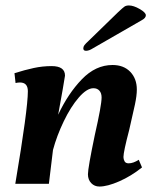

<svg xmlns="http://www.w3.org/2000/svg" viewBox="-20 -673 564 703"><path d="M302 -35Q302 -58 327 -178Q352 -288 352 -316Q352 -332 344 -341Q336 -350 322 -350Q298 -350 268.5 -316Q239 -282 213.5 -229Q188 -176 174 -124L159 0H36Q82 -273 82 -339Q82 -371 53 -371Q45 -371 37 -369L33 -405Q71 -417 103.5 -424Q136 -431 169 -431Q218 -431 218 -396Q214 -368 193 -253Q229 -330 279.5 -382.5Q330 -435 392 -435Q433 -435 457 -410Q481 -385 481 -345Q481 -323 474 -290Q467 -257 453 -197Q432 -117 432 -98Q432 -90 436 -82.5Q440 -75 451 -75Q468 -75 488 -88L500 -60Q460 -28 416.5 -9Q373 10 344 10Q326 10 314 -2.5Q302 -15 302 -35ZM285 -496Q285 -502 289 -507.5Q293 -513 305 -524L413 -629Q430 -645 436 -649Q442 -653 452 -653Q469 -653 491.5 -640Q514 -627 514 -617Q514 -607 499 -599L320 -496Q306 -487 295 -487Q285 -487 285 -496Z"/></svg>

Font: Unna
Style: Bold Italic
Weight: 700
Italic angle: -8.05°
Designer: Jorge de Buen Unna
Foundry: Omnibus-Type
Version: Version 2.008